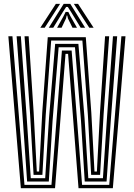

<svg xmlns="http://www.w3.org/2000/svg" viewBox="-20 -991 705 1011"><path d="M89.8 0 24 -800H45.5L108.8 -17.5H251L306 -724.8H357.2L412.2 -17.5H555.2L619.2 -800H640.8L574.2 0H393.5L338.5 -707.2H325L269.8 0ZM122.8 -35 99.8 -365.8 67.5 -800H89.8L120.2 -378L142 -52.8H218L238.2 -370.8L270.5 -760H392.8L425 -370.2L445 -52.8H522L543.8 -377.2L574.8 -800H597L564 -365L541.2 -35H426.2L406.5 -354.8L374.8 -742.2H288.8L256.8 -355L237 -35ZM156.8 -70.2 138.5 -389.2 109.2 -800H130.8L157.2 -399L173.8 -87.8H186L202.5 -398.8L231.5 -795H431.8L460.8 -398L477.5 -87.8H490.2L506.5 -398L533.2 -800H554.8L525.5 -388.5L507 -70.2H460L442.8 -384.8L413.8 -777.5H249.5L220.8 -385.8L203.2 -70.2ZM192.2 -844.8 274.2 -970.8H296.5L215.2 -844.8ZM236.8 -844.8 315.5 -970.8H350L428.5 -844.8H405L354.8 -927L337 -954.5H328.2L310.5 -927L260.2 -844.8ZM280.5 -844.8 314.8 -906.2 325.5 -928H339.8L350.5 -906.2L385.5 -844.8H361.8L337.8 -893.8L334.2 -909.2H331L327.5 -893.8L304.2 -844.8ZM450.2 -844.8 368.8 -970.8H391L473 -844.8Z"/></svg>

Font: Big Shoulders Inline Display Thin
Style: Bold
Weight: 700
Version: Version 2.002